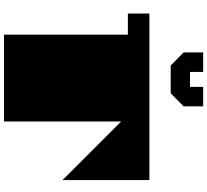

<svg xmlns="http://www.w3.org/2000/svg" viewBox="-58 -982 1040 964"><g transform="rotate(90 462.0 -500.0)"><path d="M154 -622H48V-730H884V-294L590 -588V0H154V-622ZM448 -837H309L243 -902V-1000H341V-934H416V-1000H514V-902L448 -837Z"/></g></svg>

Font: El Pececito
Style: Regular
Weight: 400
Designer: deFharo
Foundry: deFharo
Version: El Pececito Version 1.000